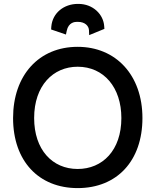

<svg xmlns="http://www.w3.org/2000/svg" viewBox="-20 -952 799 984"><path d="M242 -801 318 -775 322 -794C331 -838 364 -840 374 -840H379C416 -840 435 -819 436 -797L437 -772L515 -804L514 -818C510 -878 457 -932 382 -932H379C308 -932 249 -886 243 -816ZM710 -347C710 -567 574 -712 378 -712C179 -712 47 -566 47 -347C47 -126 179 12 378 12C580 12 710 -128 710 -347ZM378 -610C512 -610 602 -504 602 -347C602 -181 505 -86 378 -86C248 -86 155 -185 155 -347C155 -513 252 -610 378 -610Z"/></svg>

Font: Mint Spirit
Style: Bold
Weight: 700
Designer: HARENDAL Hirwen
Foundry: Arkandis Digital Foundry.
Version: Version 1.004;FFEdit